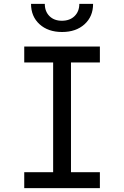

<svg xmlns="http://www.w3.org/2000/svg" viewBox="-20 -970 640 990"><path d="M105 0V-82H254V-648H105V-730H495V-648H346V-82H495V0ZM300 -805Q228 -805 184 -845Q140 -885 140 -950H211Q211 -911 235 -887Q259 -863 299 -863Q340 -863 364.5 -887Q389 -911 389 -950H460Q460 -885 416 -845Q372 -805 300 -805Z"/></svg>

Font: Liga JetBrainsMono Nerd Font
Style: Regular
Weight: 400
Designer: Philipp Nurullin, Konstantin Bulenkov
Foundry: JetBrains
Version: Version 2.225; ttfautohint (v1.8.3)